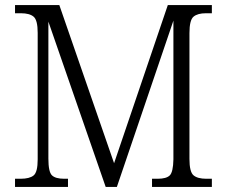

<svg xmlns="http://www.w3.org/2000/svg" viewBox="-20 -734 891 754"><path d="M39 0V-32H61Q96 -32 112 -45Q128 -58 128 -108V-605Q128 -655 112 -668.5Q96 -682 62 -682H39V-714H213L428 -93L639 -714H812V-682H789Q756 -682 740 -668.5Q724 -655 724 -604V-110Q724 -59 740 -45.5Q756 -32 790 -32H812V0H577V-32H599Q633 -32 646.5 -45Q660 -58 661 -108V-653L439 0H395L170 -649V-111Q170 -59 184 -45.5Q198 -32 232 -32H247V0Z"/></svg>

Font: Noto Serif Tamil SemiCondensed Light
Style: Italic
Weight: 300
Width: 4
Italic angle: -12°
Designer: Indian Type Foundry, Tom Grace, and the Monotype Design Team
Foundry: Monotype Imaging Inc.
Version: Version 2.003; ttfautohint (v1.8.4.7-5d5b)